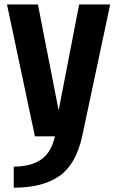

<svg xmlns="http://www.w3.org/2000/svg" viewBox="-20 -615 534 866"><path d="M137.5 0 11.5 -595H151L244.5 -117L337 -595H477L350.5 0Q322.5 127 247.5 179.2Q172.5 231.5 42 231.5V136.5Q117.5 136.5 164 105.5Q211 74.5 227.5 0Z"/></svg>

Font: Anybody SemiBold
Style: Regular
Weight: 600
Designer: Tyler Finck
Foundry: Etcetera Type Company
Version: Version 1.010; ttfautohint (v1.8.3) -l 8 -r 50 -G 200 -x 14 